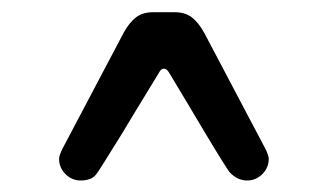

<svg xmlns="http://www.w3.org/2000/svg" viewBox="-20 -707 552 322"><path d="M79.1 -440.4Q79.1 -446.3 85 -458L187.5 -652.3Q197.3 -669.9 208.5 -678.2Q219.7 -686.5 236.3 -686.5H273.4Q290 -686.5 301.3 -678.2Q312.5 -669.9 322.3 -652.3L424.8 -458Q430.7 -446.3 430.7 -440.4Q430.7 -425.8 419.9 -415Q409.2 -404.3 394.5 -404.3Q378.9 -404.3 366.2 -417Q361.3 -420.9 298.8 -526.4Q263.7 -585 263.7 -585Q259.8 -591.8 254.9 -591.8Q250 -591.8 247.1 -585.9Q198.2 -505.9 185.5 -484.4Q144.5 -418 141.6 -415Q133.8 -404.3 115.2 -404.3Q100.6 -404.3 89.8 -415Q79.1 -425.8 79.1 -440.4Z"/></svg>

Font: jf-openhuninn-2.1
Style: Regular
Weight: 400
Designer: [Kosugi Maru]
Designed by MOTOYA      

[Varela Round]
Joe Prince (Latin component); Avraham Cornfeld (Hebrew component)
Foundry: justfont Co., Ltd.
Version: 2.1